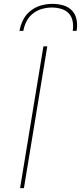

<svg xmlns="http://www.w3.org/2000/svg" viewBox="-20 -975 420 995"><path d="M84 0 205 -735H225L104 0ZM81 -815Q86 -844 100 -872Q114 -900 139 -919.5Q164 -939 193.5 -947Q223 -955 252 -955Q281 -955 308.5 -947Q336 -939 354 -919.5Q372 -900 377 -872Q382 -844 377 -815H357Q361 -840 356.5 -864.5Q352 -889 336.5 -905.5Q321 -922 297.5 -929Q274 -936 249 -936Q224 -936 198.5 -929Q173 -922 151.5 -905.5Q130 -889 117.5 -864.5Q105 -840 101 -815Z"/></svg>

Font: Iosevka Aile Thin Oblique
Style: Regular
Weight: 100
Italic angle: -9°
Designer: Belleve Invis
Foundry: Belleve Invis
Version: Version 31.1.0; ttfautohint (v1.8.4)